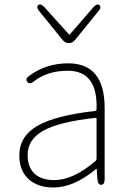

<svg xmlns="http://www.w3.org/2000/svg" viewBox="-20 -822 576 855"><path d="M218 13Q152 13 111 -21Q66 -59 66 -130Q66 -216 149 -263Q229 -308 404 -328Q410 -329 410 -335Q416 -507 282 -507Q191 -507 130 -459Q112 -444 101 -458Q91 -471 111 -485Q186 -540 284 -540Q446 -540 446 -341V-24Q446 0 431 1Q416 1 414 -23L411 -65Q411 -70 409.5 -70Q408 -70 401 -64Q306 13 218 13ZM221 -20Q306 -20 404 -104Q410 -109 410 -117V-293Q410 -298 405 -297Q243 -280 171 -239Q103 -200 103 -131Q103 -74 138 -45Q169 -20 221 -20ZM287 -630Q270 -630 258 -645L155 -772Q140 -790 150 -799Q161 -808 177 -791L286 -670Q289 -666 292 -670L396 -790Q412 -808 423 -799Q433 -790 418 -772L315 -645Q303 -630 287 -630Z"/></svg>

Font: Resource Han Rounded JP ExtraLight
Style: Regular
Weight: 250
Designer: Cyano Hao (round all glyphs); Ryoko NISHIZUKA 西塚涼子 (kana, bopomofo & ideographs); Paul D. Hunt (Latin, Greek & Cyrillic)
Foundry: Cyano Hao
Version: 0.990